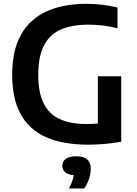

<svg xmlns="http://www.w3.org/2000/svg" viewBox="-20 -770 739 1032"><path d="M453.5 7.5Q318 7.5 227.5 -32.8Q137 -73 91.2 -156.2Q45.5 -239.5 45.5 -368.5Q45.5 -498.5 92.5 -582.8Q139.5 -667 229 -708.2Q318.5 -749.5 445 -749.5Q488 -749.5 529.5 -744.5Q571 -739.5 611.5 -729.5V-618Q570.5 -628.5 532.5 -633Q494.5 -637.5 456 -637.5Q366.5 -637.5 306.5 -611Q246.5 -584.5 216 -525Q185.5 -465.5 185.5 -367Q185.5 -274 214 -215.8Q242.5 -157.5 300 -130.5Q357.5 -103.5 443.5 -103.5Q475.5 -103.5 506 -106Q536.5 -108.5 562.5 -113L506 -62V-360H631.5V-8Q584 0 540.5 3.8Q497 7.5 453.5 7.5ZM351 243Q367 211.5 372.8 189Q378.5 166.5 378.5 143.5L402 172H391.5Q351.5 172 333.2 158Q315 144 315 121Q315 97.5 333.5 83.8Q352 70 390.5 70Q430.5 70 449.2 87.5Q468 105 468 137.5Q468 162.5 458.5 191.2Q449 220 432.5 243Z"/></svg>

Font: Encode Sans Condensed Thin SemiBold
Style: Regular
Weight: 600
Version: Version 3.002